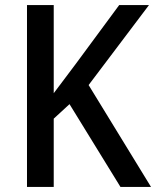

<svg xmlns="http://www.w3.org/2000/svg" viewBox="-20 -734 613 754"><path d="M573 0H453L253 -325L191 -268V0H86V-714H191V-368Q209 -392 230.5 -420.5Q252 -449 276 -481L448 -714H565L328 -400Z"/></svg>

Font: Noto Sans Ethiopic SemiCondensed Medium
Style: Regular
Weight: 500
Width: 4
Designer: Monotype Design Team
Foundry: Monotype Imaging Inc.
Version: Version 2.102; ttfautohint (v1.8.4.7-5d5b)